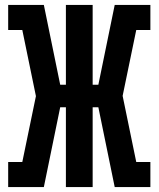

<svg xmlns="http://www.w3.org/2000/svg" viewBox="-20 -755 640 775"><path d="M13 0V-101H70L125 -367L70 -634H13V-735H157L223 -413H246V-735H354V-413H377L443 -735H587V-634H530L475 -368L530 -101H587V0H443L377 -322H354V0H246V-322H223L157 0Z"/></svg>

Font: Iosevka Curly Slab Extended
Style: Bold
Weight: 700
Width: 7
Monospace: yes
Designer: Belleve Invis
Foundry: Belleve Invis
Version: Version 11.1.0; ttfautohint (v1.8.3)